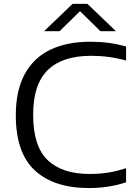

<svg xmlns="http://www.w3.org/2000/svg" viewBox="-20 -966 704 996"><path d="M62 -368.5Q62 -496 108 -581Q154 -666 240.2 -707.8Q326.5 -749.5 448.5 -749.5Q499.5 -749.5 544 -743.5Q588.5 -737.5 634 -725V-652Q546.5 -676.5 452.5 -676.5Q304 -676.5 228 -602.8Q152 -529 152 -370.5Q152 -207.5 227.2 -135.5Q302.5 -63.5 445 -63.5Q495 -63.5 539.8 -70.5Q584.5 -77.5 634 -93.5V-20.5Q546 9.5 440.5 9.5Q260.5 9.5 161.2 -81.5Q62 -172.5 62 -368.5ZM581.5 -804H501L395 -908L289 -804H208.5L356.5 -946H433.5Z"/></svg>

Font: Encode Sans Expanded
Style: Regular
Weight: 400
Width: 7
Designer: Multiple Designers
Foundry: Impallari Type
Version: Version 2.000